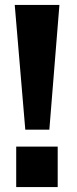

<svg xmlns="http://www.w3.org/2000/svg" viewBox="-20 -762 312 782"><path d="M46 -165V0H215V-165ZM40 -742 83 -234H181L222 -742Z"/></svg>

Font: Cheyenne Sans
Style: Bold
Weight: 700
Designer: The Public Sans project authors (U.S. Web Design System), Libre Franklin designed by Pablo Impallari and Rodrigo Fuenzal
Foundry: The Cheyenne Sans Project Authors
Version: Version 2.007